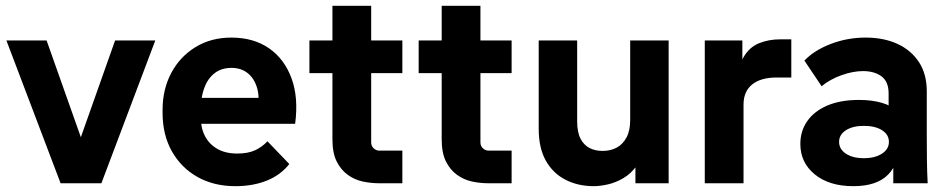

<svg xmlns="http://www.w3.org/2000/svg" viewBox="-20 -629 3259 659"><path d="M188 0 2 -490H140L283 -86H232L375 -490H513L328 0Z M788 10Q714 10 658 -21.5Q602 -53 570 -109.5Q538 -166 538 -242V-252Q538 -322 567.5 -378Q597 -434 650.5 -467Q704 -500 774 -500Q850 -500 903 -463.5Q956 -427 980.5 -360.5Q1005 -294 993 -204H634V-293H924L864 -248Q872 -296 862 -328.5Q852 -361 829.5 -378.5Q807 -396 775 -396Q739 -396 715.5 -377Q692 -358 680.5 -325.5Q669 -293 669 -252V-227Q669 -190 683.5 -162Q698 -134 726 -118Q754 -102 794 -102Q831 -102 855 -113Q879 -124 898 -144L973 -66Q943 -28 895.5 -9Q848 10 788 10Z M1281 0Q1253 0 1225 -6Q1197 -12 1173.5 -29Q1150 -46 1135.5 -75Q1121 -104 1121 -151V-609H1254V-140Q1254 -128 1262.5 -120Q1271 -112 1282 -112H1361V0ZM1042 -378V-490H1361V-378Z M1656 0Q1628 0 1600 -6Q1572 -12 1548.5 -29Q1525 -46 1510.5 -75Q1496 -104 1496 -151V-609H1629V-140Q1629 -128 1637.5 -120Q1646 -112 1657 -112H1736V0ZM1417 -378V-490H1736V-378Z M2018 10Q1964 10 1921 -12Q1878 -34 1853.5 -77.5Q1829 -121 1829 -187V-490H1961V-213Q1961 -175 1972.5 -153Q1984 -131 2003.5 -121Q2023 -111 2048 -111Q2076 -111 2097 -122.5Q2118 -134 2130.5 -157.5Q2143 -181 2143 -217V-490H2275V0H2161V-136H2198Q2188 -91 2167 -62Q2146 -33 2119.5 -17.5Q2093 -2 2066 4Q2039 10 2018 10Z M2399 0V-490H2528V-340H2511Q2513 -400 2532.5 -433.5Q2552 -467 2585 -480.5Q2618 -494 2658 -494H2696V-363H2646Q2591 -363 2561.5 -339Q2532 -315 2532 -270V0Z M3046 0V-154L3030 -204V-308Q3030 -349 3005.5 -367Q2981 -385 2942 -385Q2908 -385 2868.5 -371Q2829 -357 2800 -333L2741 -421Q2774 -456 2831 -478Q2888 -500 2951 -500Q3013 -500 3060 -478.5Q3107 -457 3134 -416Q3161 -375 3161 -315V-156Q3161 -117 3161.5 -78Q3162 -39 3164 0ZM2909 10Q2826 10 2776.5 -30.5Q2727 -71 2727 -135Q2727 -179 2750.5 -213Q2774 -247 2819 -266.5Q2864 -286 2928 -286Q3017 -286 3061 -247.5Q3105 -209 3105 -145H3068Q3068 -71 3029 -30.5Q2990 10 2909 10ZM2945 -86Q2983 -86 3007 -101.5Q3031 -117 3031 -142Q3031 -167 3007.5 -182Q2984 -197 2945 -197Q2907 -197 2883.5 -182Q2860 -167 2860 -142Q2860 -117 2883.5 -101.5Q2907 -86 2945 -86Z"/></svg>

Font: SUSE Thin
Style: Bold
Weight: 700
Version: Version 1.000